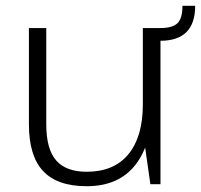

<svg xmlns="http://www.w3.org/2000/svg" viewBox="-20 -637 695 664"><path d="M140 -207Q140 -122 174 -82.5Q208 -43 280 -43Q374 -43 424 -103.5Q474 -164 474 -276L506 -341V-276Q506 -140 448 -66.5Q390 7 280 7Q178 7 129 -45.5Q80 -98 80 -207V-540H140ZM535 0H500L474 -183V-540H535ZM535 -540Q576 -540 593.5 -556.5Q611 -573 611 -617H655Q655 -496 535 -496Z"/></svg>

Font: Pathway Extreme 8pt Thin
Style: Regular
Weight: 100
Designer: Eduardo Rodriguez Tunni
Foundry: Eduardo Rodriguez Tunni
Version: Version 1.000